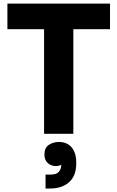

<svg xmlns="http://www.w3.org/2000/svg" viewBox="-20 -750 658 1076"><path d="M227 0V-606.5H391V0ZM21.5 -586.5V-730H596.5V-586.5ZM235.2 306.5V228.5H262.2Q295.8 228.5 309.5 213.1Q323.2 197.8 323.2 172.8V145.8L346.5 149.8Q340.2 161.8 326.9 171.1Q313.5 180.5 292.5 180.5Q266 180.5 247.5 163.6Q229 146.8 229 116Q229 78 253.8 61.8Q278.5 45.5 310.2 45.5Q355.8 45.5 381.5 76Q407.2 106.5 407.2 161V167Q407.2 235.5 367.2 271Q327.2 306.5 260.2 306.5Z"/></svg>

Font: SVN-Sora Variable
Style: Regular
Weight: 400
Designer: Jonathan Barnbrook, Julián Moncada
Foundry: Barnbrook Fonts
Version: Version 2.000 - Viet hoa boi STYLEno.1 Fonts